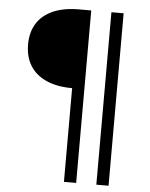

<svg xmlns="http://www.w3.org/2000/svg" viewBox="-59 -747 768 986"><g transform="rotate(5 325.0 -254.5)"><path d="M308 190V-293Q230 -293 175 -317.5Q120 -342 91.5 -387.5Q63 -433 63 -497Q63 -561 91.5 -606Q120 -651 175 -675Q230 -699 308 -699H371V190ZM475 190V-699H538V190Z"/></g></svg>

Font: Azeret Mono ExtraLight
Style: Regular
Weight: 250
Designer: Martin Vácha
Foundry: Displaay
Version: Version 1.002